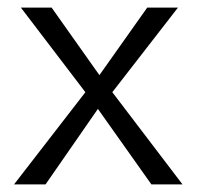

<svg xmlns="http://www.w3.org/2000/svg" viewBox="-20 -486 519 506"><path d="M461 0H379L238 -199L100 0H17L205 -243L35 -466H116L242 -288L368 -466H449L276 -243Z"/></svg>

Font: EauTestSC
Style: Regular
Weight: 400
Designer: Christian Thalmann (Catharsis Fonts)
Version: Version 0.001;PS 000.001;hotconv 1.0.88;makeotf.lib2.5.64775